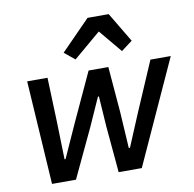

<svg xmlns="http://www.w3.org/2000/svg" viewBox="-85 -863 956 948"><g transform="rotate(-10 393.5 -388.5)"><path d="M100 0 67 -520H169L177 -295L182 -109H187L260 -271L375 -520H474L493 -290L504 -109H510L580 -276L685 -520H787L550 0H434L413 -235L403 -385H398L335 -244L220 0ZM415 -777H521L610 -628L554 -586L458 -701L321 -585L269 -628Z"/></g></svg>

Font: IBM Plex Sans Medium
Style: Italic
Weight: 500
Italic angle: -11.31°
Designer: Mike Abbink, Paul van der Laan, Pieter van Rosmalen
Foundry: Bold Monday
Version: Version 3.201